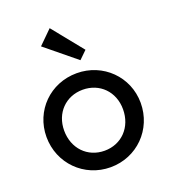

<svg xmlns="http://www.w3.org/2000/svg" viewBox="-137 -840 840 950"><g transform="rotate(-20 283.0 -365.0)"><path d="M283 10C422 10 531 -99 531 -239C531 -377 421 -485 283 -485C143 -485 35 -377 35 -239C35 -100 144 10 283 10ZM128 -239C128 -331 193 -398 283 -398C372 -398 438 -332 438 -239C438 -145 373 -77 283 -77C193 -77 128 -145 128 -239ZM163 -670 323 -539 364 -579 234 -740Z"/></g></svg>

Font: MV Cash
Style: Regular
Weight: 400
Designer: Rodrigo Fuenzalida
Foundry: fragTYPE
Version: Version 1.100;Glyphs 3.1.2 (3151)